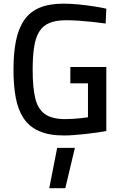

<svg xmlns="http://www.w3.org/2000/svg" viewBox="-20 -718 654 1033"><path d="M324.5 10.9Q243.7 10.9 190.5 -12.7Q137.3 -36.2 107.2 -81.3Q77.1 -126.4 64.8 -192.4Q52.5 -258.4 52.5 -342.6Q52.5 -431.5 65.8 -498Q79.2 -564.5 109.9 -609.4Q140.6 -654.2 192.5 -676.3Q244.5 -698.3 321.4 -698.3Q360.4 -698.3 403.4 -694Q446.5 -689.7 486 -683.6Q525.5 -677.5 552 -671.5L548.4 -591.3Q522 -595.4 484.5 -599.5Q446.9 -603.6 407.5 -606.4Q368.2 -609.1 335.2 -609.1Q281.5 -609.1 246.4 -594.6Q211.3 -580.1 191.6 -548.5Q171.8 -516.9 163.8 -466.3Q155.7 -415.7 155.7 -342.6Q155.7 -248.9 169.4 -190.4Q183.2 -131.9 221.3 -104.5Q259.5 -77.1 332.6 -77.1Q352.5 -77.1 375.4 -78.7Q398.3 -80.3 418.9 -82.6Q439.4 -84.9 453.3 -87V-269.7H358.5V-357.7H552V-12.9Q532.7 -9.2 504.4 -5.2Q476 -1.2 443.5 2.5Q411 6.1 379.9 8.5Q348.9 10.9 324.5 10.9ZM245 294.6 287.6 77.4H383L331.3 294.6Z"/></svg>

Font: Titillium Web SemiBold
Style: Regular
Weight: 600
Designer: Mohamed Gaber, Accademia di Belle Arti di Urbino
Foundry: Kief Type Foundry, Accademia di Belle Arti di Urbino
Version: Version 3.000; ttfautohint (v1.8.4)